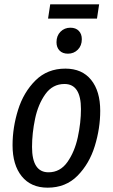

<svg xmlns="http://www.w3.org/2000/svg" viewBox="-20 -855 521 887"><path d="M38 -184Q38 -266 63.5 -347.5Q89 -429 144 -483.5Q199 -538 282 -538Q359 -538 401 -486Q443 -434 443 -343Q443 -262 418 -180.5Q393 -99 338.5 -43.5Q284 12 200 12Q123 12 80.5 -40.5Q38 -93 38 -184ZM354 -351Q354 -467 278 -467Q223 -467 189.5 -420Q156 -373 142 -306Q128 -239 128 -176Q128 -59 204 -59Q258 -59 291.5 -106.5Q325 -154 339.5 -221.5Q354 -289 354 -351ZM241 -660Q241 -690 259.5 -708.5Q278 -727 305 -727Q330 -727 344 -712.5Q358 -698 358 -674Q358 -644 339.5 -625.5Q321 -607 294 -607Q269 -607 255 -621.5Q241 -636 241 -660ZM202 -769 212 -835H438L428 -769Z"/></svg>

Font: Fira Sans Compressed
Style: Italic
Weight: 400
Width: 1
Italic angle: -8°
Designer: bBox Type GmbH & Carrois Corporate GbR & Edenspiekermann AG
Foundry: bBox Type GmbH & Carrois Corporate GbR & Edenspiekermann AG
Version: Version 4.301